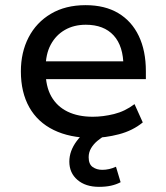

<svg xmlns="http://www.w3.org/2000/svg" viewBox="-20 -526 645 745"><path d="M337 9Q251 9 188.5 -21.5Q126 -52 93.5 -110Q61 -168 61 -249Q61 -323 91 -381Q121 -439 177.5 -472.5Q234 -506 312 -506Q387 -506 439 -475Q491 -444 518.5 -386.5Q546 -329 546 -250V-219H137V-288H478L459 -268Q459 -347 421 -388.5Q383 -430 313 -430Q267 -430 232 -410Q197 -390 177 -353Q157 -316 157 -262V-250Q157 -191 179 -152Q201 -113 242 -93Q283 -73 340 -73Q380 -73 422.5 -83.5Q465 -94 502 -122L534 -51Q495 -19 441.5 -5Q388 9 337 9ZM364 199Q312 199 280.5 172Q249 145 249 101Q249 60 277.5 21.5Q306 -17 351 -39L388 0Q373 8 358 20.5Q343 33 333.5 49Q324 65 324 84Q324 111 339.5 122Q355 133 377 133Q390 133 403.5 130Q417 127 430 121L448 181Q431 190 410.5 194.5Q390 199 364 199Z"/></svg>

Font: Nunito Sans 7pt Medium
Style: Regular
Weight: 500
Designer: Vernon Adams
Foundry: Vernon Adams
Version: Version 3.101;gftools[0.9.27]